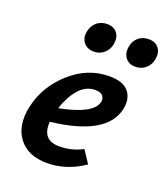

<svg xmlns="http://www.w3.org/2000/svg" viewBox="-121 -718 708 811"><g transform="rotate(20 233.0 -312.5)"><path d="M208 -503Q177 -503 161 -524.5Q145 -546 153 -577Q159 -602 177.5 -617Q196 -632 223 -632Q253 -632 268 -612Q283 -592 277 -561Q272 -535 253 -519Q234 -503 208 -503ZM410 -632Q440 -632 455 -612Q470 -592 464 -561Q459 -535 440 -519Q421 -503 395 -503Q364 -503 349 -524.5Q334 -546 341 -577Q346 -602 364.5 -617Q383 -632 410 -632ZM307 -428Q369 -428 394 -397.5Q419 -367 409 -318Q381 -189 135 -161Q129 -77 208 -77Q264 -77 312 -103L349 -47Q270 7 183 7Q97 7 55.5 -47.5Q14 -102 33 -191Q54 -288 132 -358Q210 -428 307 -428ZM310 -312Q314 -327 305.5 -340Q297 -353 270 -353Q228 -353 197 -317Q166 -281 149 -227Q296 -256 310 -312Z"/></g></svg>

Font: EauTest
Style: Bold Italic
Weight: 700
Italic angle: -12°
Designer: Christian Thalmann (Catharsis Fonts)
Version: Version 0.001;PS 000.001;hotconv 1.0.88;makeotf.lib2.5.64775